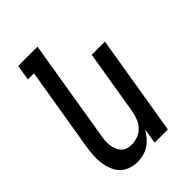

<svg xmlns="http://www.w3.org/2000/svg" viewBox="-218 -831 936 936"><g transform="rotate(-45 250.0 -363.5)"><path d="M167 8Q141 8 116.5 -0.5Q92 -9 75.5 -26.5Q59 -44 50 -67.5Q41 -91 37.5 -116Q34 -141 36 -167.5Q38 -194 42 -221L114 -655H72L85 -735H218L131 -207Q128 -192 127 -176.5Q126 -161 128 -146Q130 -131 135.5 -117Q141 -103 150.5 -92.5Q160 -82 175 -77Q190 -72 205 -72Q226 -72 247 -79.5Q268 -87 284 -103Q300 -119 308.5 -140Q317 -161 321 -182L377 -520H468L382 0H291L304 -79Q294 -61 279.5 -44Q265 -27 247 -15Q229 -3 208 2.5Q187 8 167 8Z"/></g></svg>

Font: Iosevka Medium
Style: Italic
Weight: 500
Italic angle: -9°
Monospace: yes
Designer: Belleve Invis
Foundry: Belleve Invis
Version: Version 32.5.0; ttfautohint (v1.8.4)